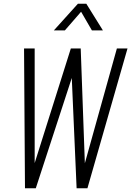

<svg xmlns="http://www.w3.org/2000/svg" viewBox="-20 -1010 704 1030"><path d="M114 0 109 -750H166V-112L159 -113L360 -750H413L436 -113L429 -112L607 -750H664L449 0H391L364 -616H373L172 0ZM269 -847 398 -990H443L532 -847H473L415 -947L328 -847Z"/></svg>

Font: Mohave Light
Style: Italic
Weight: 300
Italic angle: -8°
Designer: Gumpita Rahayu
Foundry: Tokotype
Version: Version 2.003